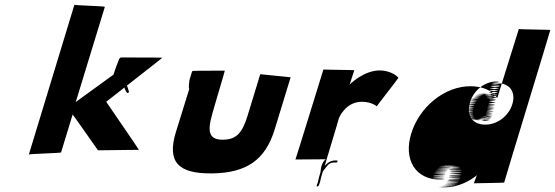

<svg xmlns="http://www.w3.org/2000/svg" viewBox="-20 -798 2356 815"><path d="M467.6 -499 464.8 -490 461.8 -480C460.8 -477 460.9 -474 460.3 -472L458.2 -465C452.7 -447 455.7 -434 450.5 -417C449.3 -413 450 -409 449.1 -406C448.2 -403 447.7 -398 450.4 -397C456.5 -394 457.5 -404 458.1 -406C459.3 -410 458.6 -414 459.8 -418C461.3 -423 462.2 -429 462.4 -433C470 -435 473.8 -441 481 -445C487.3 -449 490.2 -452 495.7 -457C496.2 -452 498.3 -449 501 -445C504.5 -440 514.4 -397 524.5 -404C529.7 -408 526.7 -411 525.6 -414C522.5 -427 517.1 -442 509.2 -452C507.8 -454 506.4 -456 506 -458C504.9 -461 507.2 -465 503.5 -466C510 -471 517.4 -479 524 -484C530.8 -490 558.5 -502 560.5 -512C562.9 -523 549.2 -511 546.6 -509C536.9 -500 524.3 -495 514.6 -486C501.5 -476 491.9 -461 478.2 -452C472.3 -449 469.7 -444 464.1 -442H463.1C464.3 -449 464.4 -456 467.2 -465L469.3 -472C469.9 -474 470.1 -478 471.1 -481L473.8 -490L301.6 -365L425.1 -769C426 -772 294.9 -775 295.9 -778L102.4 -142C103.3 -145 238.2 -148 239.2 -151L288.4 -312C288.7 -313 395.9 -160 395.9 -160L569.5 -162C570.8 -163 430.6 -365 430.9 -366C431.2 -367 669.8 -552 669.1 -553C668.4 -554 494.4 -554 493.4 -554C489.1 -553 485.5 -548 484 -543C478.4 -528 472.1 -514 467.6 -499Z M837.8 -405H830.8C818.8 -405 809 -409 802.3 -413C789.4 -420 791.1 -432 792.3 -449C792.3 -449 726.2 -236 726.8 -238C687.6 -110 736.3 -60 881 -62C1025.6 -64 1106.1 -118 1146.1 -249L1213.7 -470L1084.7 -483L1030.6 -306C1007.3 -230 980.7 -205 924.7 -205C869.7 -205 858.2 -236 880.7 -313C880 -314 935.3 -498 934.3 -498C933.3 -498 799.3 -498 797.9 -497C794.3 -495 792.9 -487 791.7 -483L787.7 -470L785.9 -464C782.8 -454 783.4 -446 781.9 -438C778.3 -410 795.1 -396 828.1 -396H836.1C872.3 -400 890.4 -420 904.7 -457L905.9 -461C906.2 -462 907.9 -464 908.2 -465L913.7 -483L915.8 -490C916.4 -492 917.7 -493 917.3 -495C913.1 -504 906.5 -489 904.7 -483L899.2 -465C898.9 -464 897.6 -463 897.2 -462L895.7 -457C885.6 -424 866.3 -410 837.8 -405Z M1395 -108H1400H1406H1407C1413.3 -109 1415.1 -118 1408.8 -117H1407.8H1403.8C1384.8 -117 1369.7 -107 1358.7 -94C1357.1 -92 1418.6 -293 1417.3 -292C1418.7 -300 1447.9 -366 1515.9 -366C1559.9 -366 1578.8 -346 1579.1 -347C1579.7 -349 1669.9 -464 1670.8 -467C1671.7 -470 1645.6 -496 1597.6 -499C1523.5 -502 1461.3 -436 1462.9 -438C1464.5 -440 1463.8 -441 1465.1 -442L1483.9 -500C1485.2 -501 1352.5 -502 1352.8 -503C1352.8 -503 1234.7 -120 1234 -121L1364.3 -122C1357 -121 1347.8 -104 1345 -95C1341.7 -84 1341.9 -75 1340.2 -66L1338.3 -60L1334.7 -48C1333.1 -43 1332.9 -39 1331.4 -34C1330.2 -30 1329.9 -26 1329 -23C1328.4 -21 1326.5 -18 1325.9 -16L1324.4 -11C1323.8 -9 1324.8 -6 1326.8 -6C1328.8 -6 1332.8 -9 1333.4 -11L1334.6 -15C1335.5 -18 1337.4 -21 1338.3 -24C1339.3 -27 1339.5 -31 1340.4 -34C1341.9 -39 1342.1 -43 1343.7 -48L1347.3 -60L1349.5 -67L1350.7 -71C1362.7 -84 1373 -108 1395 -108Z M1725.9 -232C1691.3 -122 1742.1 -33 1854.7 -35C1907.3 -37 1742.6 -38 1855.2 -40C1907.8 -42 1744.1 -43 1856.5 -44C1909.8 -45 1744.1 -46 1856.4 -47C1909.7 -48 1745.3 -50 1857.6 -51C1910.9 -52 1745.2 -53 1859.1 -56C1913 -59 1748.3 -60 1861.6 -61C1915 -62 1750.6 -64 1863.9 -65C1917.2 -66 1752.5 -67 1865.8 -68C1919.1 -69 1754.4 -70 1868 -72C1921.6 -74 1756.6 -74 1870.2 -76C1923.5 -77 1759.8 -78 1874.5 -80C1929.1 -82 1764.7 -84 1879 -85C1932.3 -86 1769.6 -87 1882.9 -88C1936.2 -89 1772.5 -90 1885.8 -91C1939.1 -92 1775.1 -92 1889.4 -93C1943.7 -94 1779.7 -94 1894 -95C1947.4 -96 1782.4 -96 1896.4 -96C1950.4 -96 1786.7 -97 1900.7 -97C1954.7 -97 1790.7 -97 1903.7 -97C1956.7 -97 1792.4 -96 1906.4 -96C1960.4 -96 1796 -95 1910 -95C1964 -95 1799 -95 1912.7 -94C1966.7 -94 1801.7 -94 1915.4 -93C1969.1 -92 1805.1 -92 1918.8 -91C1971.8 -91 1807.5 -90 1920.2 -89C1972.9 -88 1809.3 -86 1922.3 -86C1975.3 -86 1810.4 -83 1923.4 -83C1976.4 -83 1811.2 -79 1925.2 -79C1978.2 -79 1813.2 -76 1926.2 -76C1979.2 -76 1813.9 -75 1926.9 -75C1980.9 -75 1817.3 -73 1931.3 -73C1984.3 -73 1817.1 -69 1929.2 -66C1981.3 -63 1815.6 -61 1928 -59C1980.4 -57 1813.5 -54 1925.9 -52C1978.3 -50 1813 -49 1925.4 -47C1978.1 -46 1811.5 -44 1923.8 -42C1976.2 -40 1809.3 -37 1922.3 -37C1975.3 -37 1808.1 -33 1921.1 -33C1973.1 -33 1806.5 -31 1917.9 -29C1969.6 -28 1804.9 -26 1916.6 -25C1968.3 -24 1803 -23 1914.7 -22C1966.4 -21 1801.1 -20 1912.8 -19C1964.5 -18 1798.2 -17 1909.9 -16C1960.6 -15 1794.3 -14 1905 -13C1955.7 -12 1789.7 -12 1900.4 -11C1952.1 -10 1785.1 -10 1895.8 -9C1946.4 -8 1780.4 -8 1891.1 -7C1943.1 -7 1775.8 -6 1887.8 -6C1938.8 -6 1772.5 -5 1883.5 -5C1934.5 -5 1767.9 -3 1878.9 -3C1931.9 -3 1762.9 -3 1875.9 -3C1927.9 -3 1761.9 -3 1872.9 -3C1924.2 -4 1974.6 -28 2011.3 -60C2009.6 -61 2009.3 -60 2007.6 -61C2006 -62 1991.8 -19 1991.1 -20C1991.1 -20 2120.7 -22 2120 -23C2119.3 -24 2316.8 -670 2316.1 -671C2316.5 -672 2182.8 -673 2182.4 -675L2090.8 -382C2068.6 -414 2030.8 -431 1979.1 -432C1866.4 -433 1759.9 -343 1725.9 -232ZM1974.7 -362C1990.2 -416 2039.5 -453 2088.2 -452C2135.9 -451 2035.3 -449 2085.3 -449C2135.3 -449 2034.7 -447 2084.7 -447C2133.7 -447 2032.7 -444 2082.1 -442C2130.5 -440 2029.9 -438 2079.3 -436C2127.7 -434 2027.8 -431 2076.9 -428C2125.9 -425 2024.3 -423 2073.4 -420C2122.5 -417 2022.6 -414 2071.7 -411C2121 -409 2019.1 -406 2069.2 -403C2118.3 -400 2018.7 -398 2068.1 -396C2117.2 -393 2016.5 -391 2065.9 -389C2115.3 -387 2013.8 -382 2064.8 -382C2114.8 -382 2013.9 -379 2063.9 -379C2112.9 -379 2013.2 -380 2063.2 -380C2112.5 -381 2011.5 -381 2061.8 -382C2111.1 -383 2010.7 -385 2061 -386C2110.3 -387 2009.6 -388 2058.9 -389C2107.5 -391 2006.8 -392 2055.2 -393C2103.5 -394 2002.5 -394 2051.8 -395C2099.8 -395 2000.1 -396 2049.4 -397C2097.7 -398 1995.7 -398 2044.7 -398C2094.7 -398 1991 -399 2041 -399C2089 -399 1987.3 -400 2036.3 -400C2084.3 -400 1984.3 -400 2032.3 -400C2082.3 -400 1977 -399 2027 -399C2075 -399 1972.4 -397 2021.4 -397C2071.4 -397 1966.8 -395 2016.8 -395C2064.8 -395 1963.2 -393 2011.8 -392C2059.5 -391 1958.9 -389 2007.6 -388C2056.3 -387 1955 -386 2003.7 -385C2052.4 -384 1949.8 -382 1998.2 -380C2045.6 -378 1945 -376 1993.3 -374C2041.7 -372 1940.4 -371 1989.8 -369C2038.2 -367 1937.6 -365 1987.3 -364C2036 -363 1935.7 -362 1985.4 -361C2034.1 -360 1933.8 -359 1983.5 -358C2032.1 -357 1931.2 -354 1980.3 -351C2028.4 -348 1928.5 -345 1978.2 -344C2027.9 -343 1927.6 -342 1977.3 -341C2026.9 -340 1926.6 -339 1976.3 -338C2026 -337 1925.4 -335 1975.8 -333C2025.2 -331 1924 -327 1975 -327C2025 -327 1925.1 -321 1975.1 -321C2025.1 -321 1924.2 -318 1974.9 -317C2024.6 -316 1924 -314 1974.7 -313C2024.4 -312 1924.8 -310 1975.2 -308C2025.6 -306 1926.2 -305 1976.6 -303C2027 -301 1927.7 -300 1979.4 -299C2030.1 -298 1931.5 -296 1983.2 -295C2033.9 -294 1935.9 -294 1987.6 -293C2038.3 -292 1941 -291 1992.7 -290C2044.4 -289 1945.4 -289 1997.4 -289C2049.1 -288 1951.1 -288 2003.1 -288C2054.1 -288 1956.4 -289 2008.4 -289C2059.4 -289 1961.7 -290 2013.7 -290C2064.7 -290 1967 -291 2018 -291C2069 -291 1970.3 -292 2022.6 -293C2073.9 -294 1975.9 -294 2027.2 -295C2078.5 -296 1979.5 -296 2031.8 -297C2083.1 -298 1985.4 -299 2037.7 -300C2089 -301 1992.2 -305 2044.2 -305C2094.2 -305 1995.2 -305 2045.2 -305C2095.2 -305 1994.9 -304 2044.9 -304C2094.9 -304 1994 -301 2044 -301C2093 -301 1992.7 -300 2042.4 -299C2091.1 -298 1990.5 -296 2040.2 -295C2088.9 -294 1988 -291 2038 -291C2088 -291 1987.7 -290 2037.7 -290C2086.7 -290 1986.7 -287 2037.4 -286C2087.1 -285 1988.1 -285 2040.1 -285C2091.1 -285 1992.1 -285 2043.4 -286C2094.7 -287 1996.4 -289 2046.4 -289C2096.4 -289 1996.7 -290 2046.7 -290C2096.7 -290 1998.3 -292 2048.6 -293C2098.9 -294 1999.2 -295 2050.5 -296C2101.1 -298 2003 -301 2053 -301C2103 -301 2003.9 -304 2053.9 -304C2103.9 -304 2005.5 -309 2055.5 -309C2104.5 -309 2005.7 -313 2055.7 -313C2105.7 -313 2006.9 -317 2056.9 -317C2106.9 -317 2008.1 -321 2058.1 -321C2107.1 -321 2008.8 -323 2059.1 -324C2108.1 -324 2009.4 -325 2059.4 -325C2110.4 -325 2012.2 -331 2061.2 -331C2111.2 -331 2011.5 -332 2061.5 -332C2110.5 -332 2012.4 -335 2063 -337C2112.6 -339 2012.9 -340 2063.6 -342C2112.9 -343 2014.5 -345 2065.1 -347C2114.7 -349 2016.3 -351 2067.2 -354C2116.8 -356 2017.5 -358 2068.4 -361C2118.3 -364 2019.2 -367 2069.8 -369C2119.4 -371 2021 -373 2071.6 -375C2121.3 -377 2022.9 -379 2073.8 -382C2124.7 -385 2024.6 -388 2075.2 -390C2124.8 -392 2026.5 -394 2077.4 -397C2127 -399 2027.6 -401 2078.2 -403C2128.4 -407 2030.3 -410 2081 -412C2130.6 -414 2031.5 -417 2082.4 -420C2133.3 -423 2034.9 -425 2085.9 -428C2136.8 -431 2037.4 -433 2088 -435C2138.6 -437 2040.2 -439 2090.8 -441C2141.4 -443 2042 -445 2092 -445C2142 -445 2171 -409 2154.8 -356C2139.2 -305 2089.9 -268 2038.2 -269C1983.5 -270 1959.5 -309 1974.7 -362Z"/></svg>

Font: Hussar Wojna
Style: 3Obl
Weight: 400
Designer: Robert Jablonski
Foundry: Cannot Into Space Fonts
Version: Version 1.01